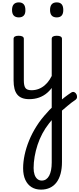

<svg xmlns="http://www.w3.org/2000/svg" viewBox="-20 -815 666 1611"><path d="M225 17Q191 17 166 7.5Q141 -2 125 -21.5Q109 -41 101.5 -70.5Q94 -100 94 -140V-489Q94 -502 104.5 -508.5Q115 -515 136 -515Q158 -515 169 -508.5Q180 -502 180 -489V-140Q180 -95 193.5 -76.5Q207 -58 244 -58Q258 -58 265 -46.5Q272 -35 270.5 -20.5Q269 -6 258 5.5Q247 17 225 17ZM138 -669Q110 -669 95.5 -684.5Q81 -700 81 -731Q81 -763 95.5 -779Q110 -795 138 -795Q165 -795 179 -779Q193 -763 193 -731Q194 -700 179.5 -684.5Q165 -669 138 -669ZM225 17Q211 17 204.5 5.5Q198 -6 199.5 -20.5Q201 -35 212 -46.5Q223 -58 244 -58Q277 -58 305 -69Q333 -80 356 -100Q379 -120 396.5 -147Q414 -174 426 -205Q432 -220 443.5 -218.5Q455 -217 463.5 -207Q472 -197 469 -186Q454 -138 430.5 -100.5Q407 -63 376.5 -36.5Q346 -10 308 3.5Q270 17 225 17ZM459 55Q475 40 491 26.5Q507 13 522.5 1Q538 -11 552 -21Q566 -31 577 -38Q591 -47 603 -42Q615 -37 621.5 -24Q628 -11 626 2.5Q624 16 610 25Q597 33 581 45.5Q565 58 547 73Q529 88 510.5 104Q492 120 475 134ZM324 776Q278 776 244.5 755Q211 734 192.5 694Q174 654 174 597Q174 544 186.5 485Q199 426 224 364.5Q249 303 287 243Q325 183 376 129Q385 118 394.5 108Q404 98 414 89V-489Q414 -502 424.5 -508.5Q435 -515 456 -515Q478 -515 489 -508.5Q500 -502 500 -489V544Q500 599 488.5 642Q477 685 454.5 715Q432 745 399 760.5Q366 776 324 776ZM330 700Q351 700 366.5 689.5Q382 679 392.5 659.5Q403 640 408.5 612Q414 584 414 548V193Q408 200 402.5 207Q397 214 391 221Q360 260 335.5 306Q311 352 295 401Q279 450 270.5 499.5Q262 549 262 595Q262 627 270 650.5Q278 674 293.5 687Q309 700 330 700ZM456 -669Q428 -669 414 -684.5Q400 -700 400 -731Q400 -763 414 -779Q428 -795 456 -795Q484 -795 497.5 -779Q511 -763 511 -731Q511 -700 497.5 -684.5Q484 -669 456 -669Z"/></svg>

Font: Playwrite VN
Style: Regular
Weight: 400
Designer: Veronika Burian, José Scaglione
Foundry: TypeTogether
Version: Version 1.002